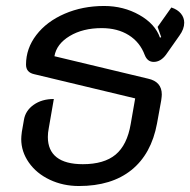

<svg xmlns="http://www.w3.org/2000/svg" viewBox="-20 -613 636 642"><path d="M51 -148Q51 -156 53 -172L60 -212Q65 -243 92.5 -262.5Q120 -282 160 -282L143 -184Q140 -169 140 -155Q140 -110 169.5 -87Q199 -64 257 -64Q328 -64 366.5 -96Q405 -128 417 -198L432 -284L94 -365Q67 -371 67 -397Q67 -451 101.5 -496Q136 -541 196 -567Q256 -593 328 -593Q393 -593 446 -563Q499 -533 515 -487L519 -489L507 -523L553 -588Q574 -581 585 -567.5Q596 -554 596 -537Q596 -516 580 -494L535 -430Q517 -406 494 -406Q473 -406 464 -429Q448 -472 410.5 -495.5Q373 -519 320 -519Q257 -519 213 -492.5Q169 -466 162 -425L475 -350Q521 -340 521 -297Q521 -291 519 -277L505 -200Q486 -98 419.5 -44.5Q353 9 244 9Q191 9 146.5 -12Q102 -33 76.5 -69.5Q51 -106 51 -148Z"/></svg>

Font: K2D
Style: Italic
Weight: 400
Italic angle: -10°
Designer: Katatrad Aksorn Co.,Ltd.
Foundry: Cadson Demak Co.,Ltd.
Version: Version 1.000; ttfautohint (v1.6)